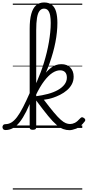

<svg xmlns="http://www.w3.org/2000/svg" viewBox="-104 -1039 712 1559"><path d="M-59 17Q-72 17 -78 9.5Q-84 2 -84 -7Q-84 -16 -78 -23.5Q-72 -31 -59 -31Q-34 -31 -11.5 -44.5Q11 -58 34 -88Q57 -118 83 -168.5Q109 -219 142 -294Q148 -307 154.5 -303Q161 -299 165 -287Q169 -275 164 -262Q136 -187 109 -133.5Q82 -80 55.5 -47Q29 -14 0.5 1.5Q-28 17 -59 17ZM162 15Q149 15 143 10.5Q137 6 137 -4V-806Q137 -879 150 -926Q163 -973 189 -996Q215 -1019 254 -1019Q294 -1019 318 -999Q342 -979 352 -942Q362 -905 362 -853Q362 -817 358 -777.5Q354 -738 346 -696.5Q338 -655 326 -612Q314 -569 298.5 -525.5Q283 -482 264 -438.5Q245 -395 223 -352.5Q201 -310 176 -268L161 -304Q179 -338 195 -375Q211 -412 226 -451.5Q241 -491 253.5 -532Q266 -573 276 -614.5Q286 -656 293 -697Q300 -738 304 -777.5Q308 -817 308 -853Q308 -886 303.5 -912Q299 -938 287 -953.5Q275 -969 253 -969Q232 -969 217.5 -951Q203 -933 196.5 -894Q190 -855 190 -793V-4Q190 6 183 10.5Q176 15 162 15ZM461 18Q434 18 409.5 9Q385 0 355.5 -25Q326 -50 286.5 -98Q247 -146 190 -223H184V-257Q239 -264 285.5 -276.5Q332 -289 366.5 -308.5Q401 -328 420 -353.5Q439 -379 439 -409Q439 -438 424.5 -453Q410 -468 383 -468Q354 -468 322 -447.5Q290 -427 255.5 -382Q221 -337 185 -262L180 -311Q208 -365 240 -412Q272 -459 310 -488.5Q348 -518 394 -518Q441 -518 467.5 -490Q494 -462 494 -417Q494 -383 479.5 -355.5Q465 -328 440 -306.5Q415 -285 383.5 -269Q352 -253 318.5 -243Q285 -233 252 -229Q300 -166 333 -126.5Q366 -87 389.5 -66.5Q413 -46 430.5 -39Q448 -32 465 -32Q484 -32 503.5 -41.5Q523 -51 548 -79Q555 -87 562 -87Q569 -87 577 -81Q586 -76 588 -68Q590 -60 584 -53Q549 -7 514.5 5.5Q480 18 461 18ZM0 490H564V500H0ZM0 -20H564V0H0ZM0 -505H564V-500H0ZM0 -1010H564V-1000H0Z"/></svg>

Font: Playwrite ES Deco Guides
Style: Regular
Weight: 400
Designer: Veronika Burian, José Scaglione
Foundry: TypeTogether
Version: Version 1.003